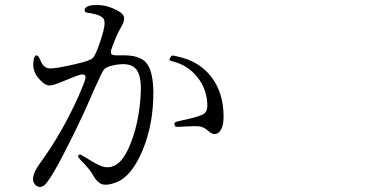

<svg xmlns="http://www.w3.org/2000/svg" viewBox="-20 -747 1540 772"><path d="M155.3 0Q181.6 -15.6 272.5 -200.2Q315.4 -286.1 362.3 -395.5Q363.3 -396.5 364.3 -399.4Q389.6 -457 398.4 -467.8Q407.2 -478.5 435.5 -484.4Q499 -498 524.4 -472.2Q549.8 -446.3 545.9 -372.1Q541 -268.6 510.3 -183.6Q479.5 -98.6 440.4 -81.1Q418 -70.3 395 -76.7Q372.1 -83 325.2 -113.3L323.2 -114.3Q306.6 -124 303.7 -125.5Q300.8 -127 296.9 -124Q292 -120.1 295.4 -114.3Q298.8 -108.4 318.4 -88.9Q342.8 -63.5 355.5 -40Q371.1 -12.7 390.6 -6.3Q410.2 0 444.3 -12.7Q507.8 -35.2 552.2 -140.1Q596.7 -245.1 596.7 -375Q595.7 -461.9 568.4 -494.1Q541 -526.4 470.7 -524.4Q440.4 -523.4 433.6 -526.4Q422.9 -529.3 426.8 -544.9Q429.7 -556.6 446.3 -596.7Q455.1 -618.2 467.8 -639.6Q484.4 -668 476.6 -683.6Q468.8 -699.2 430.7 -714.8Q394.5 -729.5 357.4 -726.6Q320.3 -723.6 320.3 -706.1Q320.3 -700.2 323.7 -698.2Q327.1 -696.3 341.8 -694.3Q389.6 -686.5 397.9 -668.9Q406.2 -651.4 387.7 -594.7Q385.7 -588.9 382.8 -579.1Q364.3 -524.4 353 -513.7Q341.8 -502.9 291 -491.2Q283.2 -489.3 279.3 -488.3Q198.2 -469.7 176.3 -472.2Q154.3 -474.6 141.6 -505.9Q133.8 -526.4 125 -523.9Q116.2 -521.5 114.3 -498Q109.4 -457 142.6 -423.8Q163.1 -403.3 177.7 -403.3Q192.4 -402.3 235.4 -420.9Q291 -444.3 306.6 -447.3Q327.1 -450.2 323.2 -430.7Q320.3 -416 295.9 -360.4Q228.5 -210 139.6 -88.9Q94.7 -26.4 125 -1Q139.6 9.8 155.3 0ZM878.9 -278.3Q878.9 -374 829.6 -438Q780.3 -502 691.4 -520.5Q675.8 -524.4 671.9 -523.4Q668 -522.5 664.1 -513.7Q660.2 -506.8 661.6 -505.4Q663.1 -503.9 674.8 -500Q676.8 -499 678.7 -499Q736.3 -483.4 773.4 -437Q810.5 -390.6 813.5 -331.1Q815.4 -300.8 800.8 -290Q786.1 -279.3 724.6 -265.6Q720.7 -264.6 714.8 -263.7Q689.5 -257.8 685.1 -255.9Q680.7 -253.9 681.6 -248Q682.6 -238.3 688 -237.3Q693.4 -236.3 723.6 -238.3Q768.6 -241.2 784.7 -238.3Q800.8 -235.4 818.4 -219.7Q842.8 -198.2 860.8 -215.8Q878.9 -233.4 878.9 -278.3Z"/></svg>

Font: Bpmf GenWan Min R
Style: R
Weight: 400
Foundry: But Ko
Version: Version 1.320